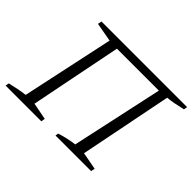

<svg xmlns="http://www.w3.org/2000/svg" viewBox="-137 -882 1110 1110"><g transform="rotate(45 418.0 -327.0)"><path d="M310 -606 198 -44 302 -24 298 0H6L10 -22Q43 -30 71.5 -35.5Q100 -41 126 -44L247 -609L131 -630L136 -654H836L832 -632Q793 -623 766.5 -618Q740 -613 716 -611L603 -44L710 -24L705 0H414L417 -19Q446 -28 475 -34.5Q504 -41 531 -44L653 -606Z"/></g></svg>

Font: Piazzolla 8pt ExtraLight
Style: Italic
Weight: 250
Italic angle: -11.3°
Designer: Juan Pablo del Peral
Foundry: Huerta Tipografica
Version: Version 2.001